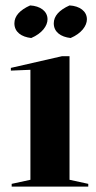

<svg xmlns="http://www.w3.org/2000/svg" viewBox="-20 -687 355 707"><path d="M236 -480H208L20 -437V-427L92 -430V-25L23 -10V0H305V-10L236 -25ZM95 -547C135 -564 155 -592 155 -616C155 -646 128 -665 91 -667C53 -650 33 -628 33 -601C33 -569 59 -551 95 -547ZM240 -547C280 -564 300 -592 300 -616C300 -646 273 -665 236 -667C198 -650 178 -628 178 -601C178 -569 204 -551 240 -547Z"/></svg>

Font: Mazius Display
Style: Bold
Weight: 700
Designer: Alberto Casagrande & Collletttivo
Foundry: Collletttivo
Version: Version 2.000;Glyphs 3.2 (3221)